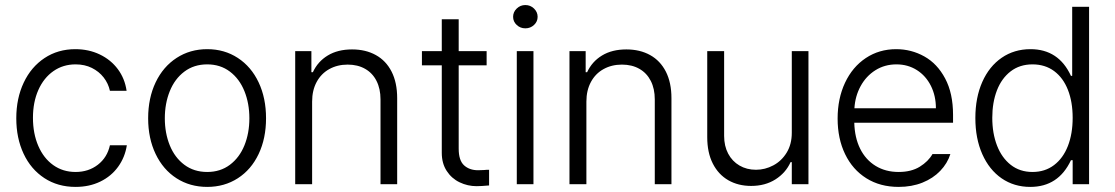

<svg xmlns="http://www.w3.org/2000/svg" viewBox="-20 -734 4443 765"><path d="M44.9 -262.7Q44.9 -342.3 74.5 -404.8Q104 -467.3 157.5 -502.7Q210.9 -538.1 280.3 -538.1Q333.5 -538.1 377.4 -517.1Q421.4 -496.1 449.5 -458.5Q477.5 -420.9 484.4 -372.1H418Q411.6 -401.4 393.1 -425.3Q374.5 -449.2 345.9 -463.4Q317.4 -477.5 281.2 -477.5Q231.4 -477.5 192.9 -450.7Q154.3 -423.8 132.8 -375.5Q111.3 -327.1 111.3 -264.6Q111.3 -201.7 132.6 -152.6Q153.8 -103.5 192.1 -76.2Q230.5 -48.8 281.2 -48.8Q332.5 -48.8 369.9 -77.6Q407.2 -106.4 418 -155.3H485.4Q478 -107.4 450.7 -69.6Q423.3 -31.7 379.6 -10.5Q335.9 10.7 281.2 10.7Q210.4 10.7 156.7 -24.4Q103 -59.6 74 -121.6Q44.9 -183.6 44.9 -262.7Z M570.3 -262.7Q570.3 -343.3 600.1 -405.8Q629.9 -468.3 683.6 -503.2Q737.3 -538.1 805.7 -538.1Q874 -538.1 927.5 -503.2Q981 -468.3 1010.5 -405.8Q1040 -343.3 1040 -262.7Q1040 -182.6 1010.5 -120.4Q981 -58.1 927.5 -23.7Q874 10.7 805.7 10.7Q736.8 10.7 683.3 -23.7Q629.9 -58.1 600.1 -120.4Q570.3 -182.6 570.3 -262.7ZM973.6 -262.7Q973.6 -321.8 953.9 -370.8Q934.1 -419.9 896 -448.7Q857.9 -477.5 805.7 -477.5Q752.9 -477.5 714.6 -448.7Q676.3 -419.9 656.5 -370.8Q636.7 -321.8 636.7 -262.7Q636.7 -203.6 656.5 -154.8Q676.3 -106 714.6 -77.4Q752.9 -48.8 805.7 -48.8Q857.9 -48.8 896 -77.4Q934.1 -106 953.9 -154.8Q973.6 -203.6 973.6 -262.7Z M1223.6 0H1156.2V-530.3H1220.7V-446.3H1226.6Q1246.1 -488.8 1285.9 -512.9Q1325.7 -537.1 1382.8 -537.1Q1437 -537.1 1477.5 -514.6Q1518.1 -492.2 1540.3 -448.5Q1562.5 -404.8 1562.5 -342.8V0H1496.1V-337.9Q1496.1 -380.4 1480.2 -411.6Q1464.4 -442.9 1434.8 -459.7Q1405.3 -476.6 1365.2 -476.6Q1324.2 -476.6 1292 -458.7Q1259.8 -440.9 1241.7 -407.5Q1223.6 -374 1223.6 -329.1Z M1918.9 -473.6H1807.6V-141.6Q1807.6 -94.7 1829.1 -75.2Q1850.6 -55.7 1884.8 -55.7L1909.2 -56.6Q1917 -57.6 1928.7 -57.6V4.9Q1896.5 7.8 1878.9 7.8Q1843.3 7.8 1811.3 -7.6Q1779.3 -22.9 1759.8 -53Q1740.2 -83 1740.2 -125V-473.6H1661.1V-530.3H1740.2V-657.2H1807.6V-530.3H1918.9Z M2039.1 -530.3H2105.5V0H2039.1ZM2024.4 -667Q2024.4 -686 2038.8 -700Q2053.2 -713.9 2073.2 -713.9Q2093.3 -713.9 2107.7 -700Q2122.1 -686 2122.1 -667Q2122.1 -647.9 2107.7 -634.5Q2093.3 -621.1 2073.2 -621.1Q2053.2 -621.1 2038.8 -634.5Q2024.4 -647.9 2024.4 -667Z M2316.4 0H2249V-530.3H2313.5V-446.3H2319.3Q2338.9 -488.8 2378.7 -512.9Q2418.5 -537.1 2475.6 -537.1Q2529.8 -537.1 2570.3 -514.6Q2610.8 -492.2 2633.1 -448.5Q2655.3 -404.8 2655.3 -342.8V0H2588.9V-337.9Q2588.9 -380.4 2573 -411.6Q2557.1 -442.9 2527.6 -459.7Q2498 -476.6 2458 -476.6Q2417 -476.6 2384.8 -458.7Q2352.5 -440.9 2334.5 -407.5Q2316.4 -374 2316.4 -329.1Z M3134.8 -530.3H3201.2V0H3134.8V-87.9H3129.9Q3110.8 -45.4 3069.8 -19.3Q3028.8 6.8 2972.7 6.8Q2921.4 6.8 2881.8 -15.9Q2842.3 -38.6 2820.1 -82.3Q2797.9 -126 2797.9 -187.5V-530.3H2865.2V-192.4Q2865.2 -152.3 2881.3 -121.8Q2897.5 -91.3 2926.3 -74.5Q2955.1 -57.6 2992.2 -57.6Q3028.3 -57.6 3061 -75Q3093.8 -92.3 3114.3 -125.7Q3134.8 -159.2 3134.8 -205.1Z M3317.4 -261.7Q3317.4 -341.3 3346.9 -404.3Q3376.5 -467.3 3429.7 -502.7Q3482.9 -538.1 3550.8 -538.1Q3610.8 -538.1 3662.6 -509.3Q3714.4 -480.5 3745.8 -421.4Q3777.3 -362.3 3777.3 -276.4V-245.1H3383.8Q3385.3 -185.5 3407.2 -141.4Q3429.2 -97.2 3468.8 -73Q3508.3 -48.8 3560.5 -48.8Q3610.8 -48.8 3644.8 -69.8Q3678.7 -90.8 3695.3 -120.1H3766.6Q3754.9 -83 3726.3 -53.2Q3697.8 -23.4 3655.3 -6.3Q3612.8 10.7 3560.5 10.7Q3486.8 10.7 3431.9 -23.7Q3377 -58.1 3347.2 -119.9Q3317.4 -181.6 3317.4 -261.7ZM3709 -302.7Q3709 -352.1 3689 -392.1Q3668.9 -432.1 3633.1 -454.8Q3597.2 -477.5 3551.8 -477.5Q3504.9 -477.5 3467.8 -454.1Q3430.7 -430.7 3408.9 -390.6Q3387.2 -350.6 3384.3 -302.7Z M3866.2 -263.7Q3866.2 -345.2 3893.8 -407.5Q3921.4 -469.7 3971.2 -503.9Q4021 -538.1 4085.9 -538.1Q4198.2 -538.1 4247.1 -431.6H4252V-707H4319.3V0H4253.9V-95.7H4247.1Q4197.3 10.7 4085 10.7Q4020.5 10.7 3970.9 -23.4Q3921.4 -57.6 3893.8 -119.9Q3866.2 -182.1 3866.2 -263.7ZM4253.9 -264.6Q4253.9 -327.6 4235.1 -375.7Q4216.3 -423.8 4180.2 -450.7Q4144 -477.5 4093.8 -477.5Q4043 -477.5 4006.8 -449.7Q3970.7 -421.9 3952.1 -373.8Q3933.6 -325.7 3933.6 -264.6Q3933.6 -203.1 3952.4 -154.3Q3971.2 -105.5 4007.3 -77.1Q4043.5 -48.8 4093.8 -48.8Q4143.6 -48.8 4179.7 -76.2Q4215.8 -103.5 4234.9 -152.3Q4253.9 -201.2 4253.9 -264.6Z"/></svg>

Font: Pretendard Std Light
Style: Regular
Weight: 300
Designer: Base glyphs from Inter by Rasmus Andersson; Hangeul glyphs from Noto Sans CJK(Source Han Sans) by Jang Soo-young and Kan
Foundry: Kil Hyung-jin
Version: Version 1.309